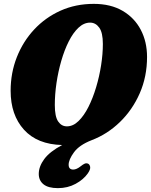

<svg xmlns="http://www.w3.org/2000/svg" viewBox="-20 -735 780 993"><path d="M465 -715Q552.5 -715 614 -679Q675.5 -643 708 -581Q740.5 -519 740.5 -440.5Q740.5 -339 702.8 -252.8Q665 -166.5 600.2 -103.8Q535.5 -41 454 -10Q390 15 362.5 52.8Q335 90.5 335 117Q335 142 359 142Q376 142 398.5 124Q409 115.5 417.2 111.8Q425.5 108 434.5 111Q443.5 114.5 446.2 127.5Q449 140.5 434 162Q412 193.5 371 215.8Q330 238 279.5 238Q229.5 238 205 218.2Q180.5 198.5 180.5 164.5Q180.5 126 209 87.5Q237.5 49 301.5 15Q173 12 104 -64.2Q35 -140.5 35 -265.5Q35 -358 67 -439.2Q99 -520.5 156.8 -582.5Q214.5 -644.5 293 -679.8Q371.5 -715 465 -715ZM263.5 -192Q263.5 -132 280.8 -106.8Q298 -81.5 326 -81.5Q358 -81.5 386.2 -109Q414.5 -136.5 437.5 -182.2Q460.5 -228 477.2 -284Q494 -340 503 -398.2Q512 -456.5 512 -507.5Q512 -566.5 493.2 -592.2Q474.5 -618 446 -618Q414 -618 386 -591.8Q358 -565.5 335.5 -520.8Q313 -476 297 -420.5Q281 -365 272.2 -306Q263.5 -247 263.5 -192Z"/></svg>

Font: Fraunces 144pt S100 Black
Style: Italic
Weight: 900
Italic angle: -16°
Version: Version 1.000; ttfautohint (v1.8.3)